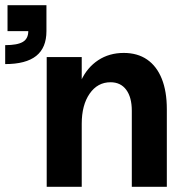

<svg xmlns="http://www.w3.org/2000/svg" viewBox="-23 -720 719 740"><path d="M403 -403Q353 -403 322.5 -359Q292 -315 292 -243L266 -293Q266 -359 289.5 -409.5Q313 -460 355.5 -488Q398 -516 454 -516Q507 -516 544 -490.5Q581 -465 600.5 -416.5Q620 -368 620 -299V0H485V-293Q485 -345 463.5 -374Q442 -403 403 -403ZM157 -500H292V0H157ZM86 -600H156Q156 -536 116.5 -504.5Q77 -473 -3 -473V-546Q44 -546 65 -558.5Q86 -571 86 -600ZM6 -700H156V-600H6Z"/></svg>

Font: Uncut Sans Variable
Style: Regular
Weight: 400
Designer: Kasper Nordkvist
Foundry: UNCUT.wtf
Version: Version 1.304;Glyphs 3.2 (3246)